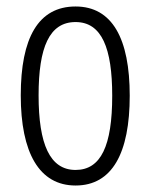

<svg xmlns="http://www.w3.org/2000/svg" viewBox="-20 -562 464 592"><path d="M380 -267C380 -443 326 -542 213 -542C98 -542 44 -445 44 -268C44 -91 101 10 213 10C326 10 380 -90 380 -267ZM99 -268C99 -416 132 -494 213 -494C294 -494 326 -413 326 -267C326 -112 291 -38 213 -38C134 -38 99 -117 99 -268Z"/></svg>

Font: Noto Sans Armenian ExtraCondensed Light
Style: Regular
Weight: 300
Width: 2
Designer: Monotype Design Team
Foundry: Monotype Imaging Inc.
Version: Version 2.008